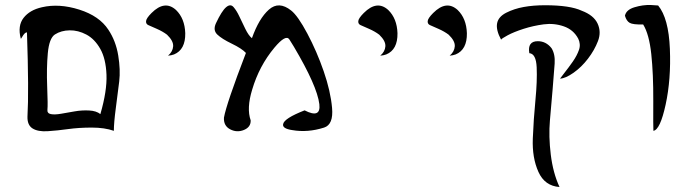

<svg xmlns="http://www.w3.org/2000/svg" viewBox="-20 -754 2762 769"><path d="M88 -624Q80 -626 68 -605Q64 -597 63 -600Q50 -651 74.5 -682.5Q99 -714 148 -725Q217 -741 297.5 -715.5Q378 -690 414 -635Q444 -590 453.5 -532Q463 -474 457.5 -428Q452 -382 444 -322Q436 -262 436 -230Q399 -243 347.5 -243Q296 -243 253 -237Q210 -231 171 -228.5Q132 -226 110.5 -239.5Q89 -253 90 -287Q96 -387 88 -624ZM200 -616Q177 -601 171.5 -541Q166 -481 169 -406.5Q172 -332 170 -316Q168 -300 183.5 -297Q199 -294 225 -298.5Q251 -303 279.5 -308Q308 -313 337 -311.5Q366 -310 382 -297Q409 -390 406.5 -454.5Q404 -519 381.5 -558.5Q359 -598 326 -615.5Q293 -633 259 -632.5Q225 -632 200 -616Z M653 -531Q672 -547 673.5 -568.5Q675 -590 649 -615Q632 -628 608 -638.5Q584 -649 574 -653.5Q564 -658 565 -669.5Q566 -681 587 -702Q640 -755 685 -714Q720 -680 722 -621Q723 -555 677 -536Q666 -532 653 -531Z M877 -283Q887 -339 965 -542Q948 -560 908.5 -579Q869 -598 850.5 -615.5Q832 -633 845 -661Q868 -710 885.5 -725Q903 -740 915.5 -725.5Q928 -711 938.5 -688.5Q949 -666 962.5 -638.5Q976 -611 989 -601Q1017 -680 1057 -715.5Q1097 -751 1146 -712Q1173 -691 1211 -619.5Q1249 -548 1276.5 -468.5Q1304 -389 1310 -322Q1316 -255 1278 -243Q1212 -222 1150 -233Q1110 -239 1114 -257Q1118 -280 1200 -312Q1266 -278 1259 -337Q1250 -410 1157 -567Q1148 -582 1139 -596Q1125 -618 1079 -563Q1018 -490 990 -395Q967 -320 984 -272Q985 -245 957 -233.5Q929 -222 902 -236Q875 -250 877 -283Z M1503 -531Q1522 -547 1523.5 -568.5Q1525 -590 1499 -615Q1482 -628 1458 -638.5Q1434 -649 1424 -653.5Q1414 -658 1415 -669.5Q1416 -681 1437 -702Q1490 -755 1535 -714Q1570 -680 1572 -621Q1573 -555 1527 -536Q1516 -532 1503 -531Z M1781 -531Q1800 -547 1801.5 -568.5Q1803 -590 1777 -615Q1760 -628 1736 -638.5Q1712 -649 1702 -653.5Q1692 -658 1693 -669.5Q1694 -681 1715 -702Q1768 -755 1813 -714Q1848 -680 1850 -621Q1851 -555 1805 -536Q1794 -532 1781 -531Z M2163 -733Q2263 -733 2310 -711Q2358 -693 2373.5 -659.5Q2389 -626 2375 -589.5Q2361 -553 2335 -519Q2309 -485 2277 -462.5Q2245 -440 2223 -439Q2229 -447 2239 -460Q2249 -473 2257 -483.5Q2265 -494 2274 -507Q2283 -520 2289 -531.5Q2295 -543 2299 -554.5Q2303 -566 2302 -577.5Q2301 -589 2296 -599Q2277 -635 2238 -648.5Q2199 -662 2157.5 -656.5Q2116 -651 2077 -638.5Q2038 -626 2013 -612.5Q1988 -599 1987 -595Q1966 -634 1971 -660.5Q1976 -687 2007.5 -703Q2039 -719 2077.5 -726Q2116 -733 2163 -733ZM1987 -595V-594ZM2134 -589Q2167 -589 2189 -561Q2204 -537 2201.5 -499.5Q2199 -462 2193.5 -398Q2188 -334 2182.5 -271Q2177 -208 2186 -134.5Q2195 -61 2221 -5Q2162 -9 2136.5 -65.5Q2111 -122 2114 -199Q2117 -276 2124.5 -353Q2132 -430 2129.5 -484.5Q2127 -539 2100 -541Q2092 -589 2134 -589Z M2556 -656Q2515 -655 2502 -662.5Q2489 -670 2483 -691Q2488 -715 2521.5 -725Q2555 -735 2586 -734L2616 -732Q2658 -681 2663 -558.5Q2668 -436 2646 -335Q2624 -234 2597 -230Q2596 -242 2596.5 -350Q2597 -458 2588.5 -537.5Q2580 -617 2556 -656Z"/></svg>

Font: HarSinai
Style: Regular
Weight: 400
Version: Version 1.1